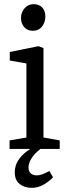

<svg xmlns="http://www.w3.org/2000/svg" viewBox="-20 -716 331 923"><path d="M26 0V-41L107 -55V-411L27 -425V-466L165 -494L189 -485V-55L267 -41V0ZM137 -568Q112 -568 96.5 -585.5Q81 -603 81 -630Q81 -656 98 -676Q115 -696 142 -696Q167 -696 182.5 -680.5Q198 -665 198 -636Q198 -609 182 -588.5Q166 -568 137 -568ZM132 187Q98 187 74.5 168.5Q51 150 51 113Q51 81 67 56Q83 31 107 13Q131 -5 155 -16H195Q179 -5 160.5 11.5Q142 28 129.5 48.5Q117 69 117 89Q117 107 127.5 117Q138 127 156 127Q171 127 187 120.5Q203 114 217 106L235 136Q221 152 193 169.5Q165 187 132 187Z"/></svg>

Font: Faustina Light
Style: Regular
Weight: 400
Version: Version 1.200